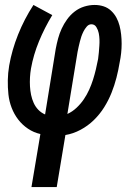

<svg xmlns="http://www.w3.org/2000/svg" viewBox="-20 -540 540 775"><path d="M107 215 143 1Q116 -5 93 -20.5Q70 -36 53.5 -57.5Q37 -79 27 -105Q17 -131 14 -159Q11 -187 11.5 -216Q12 -245 17 -275Q28 -338 53 -400.5Q78 -463 115 -520L191 -479Q160 -428 137.5 -373.5Q115 -319 105 -263Q102 -245 101 -227Q100 -209 101 -191.5Q102 -174 105.5 -157Q109 -140 116 -124.5Q123 -109 134.5 -97Q146 -85 162 -78L205 -343Q209 -364 214.5 -384.5Q220 -405 229 -424.5Q238 -444 251 -462Q264 -480 281.5 -493.5Q299 -507 320 -513.5Q341 -520 362 -520Q381 -520 398 -514.5Q415 -509 428 -497Q441 -485 449.5 -469.5Q458 -454 462.5 -436.5Q467 -419 469 -400.5Q471 -382 471 -363.5Q471 -345 469 -326Q467 -307 463 -288Q458 -257 450 -226Q442 -195 430 -165Q418 -135 400.5 -107Q383 -79 359 -55.5Q335 -32 305 -16Q275 0 244 5L209 215ZM252 -80Q272 -89 289 -105Q306 -121 318.5 -139.5Q331 -158 340 -178Q349 -198 355.5 -218.5Q362 -239 367 -260Q372 -281 376 -302Q378 -315 379 -328.5Q380 -342 381 -355Q382 -368 381.5 -381Q381 -394 378.5 -406.5Q376 -419 369 -430.5Q362 -442 349 -442Q338 -442 330 -432.5Q322 -423 317 -413Q312 -403 308.5 -393Q305 -383 302.5 -372.5Q300 -362 297.5 -351.5Q295 -341 293 -330Z"/></svg>

Font: Iosevka Semibold
Style: Italic
Weight: 600
Italic angle: -9°
Monospace: yes
Designer: Belleve Invis
Foundry: Belleve Invis
Version: Version 32.5.0; ttfautohint (v1.8.4)